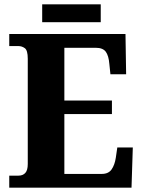

<svg xmlns="http://www.w3.org/2000/svg" viewBox="-20 -872 663 892"><path d="M23 0V-56H66Q86 -56 97.5 -68.5Q109 -81 109 -110V-599Q109 -638 95.5 -648Q82 -658 65 -658H23V-714H563L566 -527H493L488 -575Q485 -613 471.5 -631.5Q458 -650 425 -650H279V-405H500V-342H279V-64H453Q484 -64 498.5 -85Q513 -106 518 -139L525 -187H597L591 0ZM176 -769V-852H448V-769Z"/></svg>

Font: Noto Serif Thai SemiCondensed ExtraBold
Style: Regular
Weight: 800
Width: 4
Designer: Monotype Design Team
Foundry: Monotype Imaging Inc.
Version: Version 2.002; ttfautohint (v1.8.4.7-5d5b)